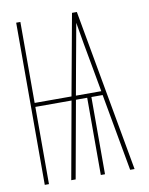

<svg xmlns="http://www.w3.org/2000/svg" viewBox="-83 -796 666 857"><g transform="rotate(-10 250.0 -367.5)"><path d="M50 0V-735H69V-368H236L303 -735H325L457 0H437L374 -350H323V0H304V-350H253L190 0H170L233 -350H69V0ZM256 -368H371L349 -490Q340 -539 331 -588.5Q322 -638 314 -688Q305 -638 296 -588.5Q287 -539 278 -490Z"/></g></svg>

Font: Iosevka Thin
Style: Regular
Weight: 100
Monospace: yes
Designer: Belleve Invis
Foundry: Belleve Invis
Version: Version 32.5.0; ttfautohint (v1.8.4)